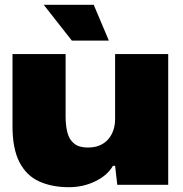

<svg xmlns="http://www.w3.org/2000/svg" viewBox="-20 -769 763 799"><path d="M267 10Q196 10 143 -14Q90 -38 61 -94Q32 -150 32 -244V-544H253V-284Q253 -247 260.5 -217.5Q268 -188 288.5 -171.5Q309 -155 346 -155Q382 -155 407 -170Q432 -185 445.5 -212Q459 -239 459 -273V-544H680V0H468L459 -79H450Q427 -39 376.5 -14.5Q326 10 267 10ZM279 -600 162 -749H370L433 -600Z"/></svg>

Font: Mona Sans Expanded Black
Style: Regular
Weight: 900
Width: 7
Designer: Deni Anggara
Foundry: GitHub
Version: Version 2.000